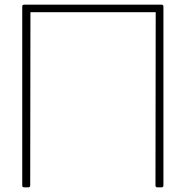

<svg xmlns="http://www.w3.org/2000/svg" viewBox="-20 -779 793 820"><path d="M678 -751V13Q678 21 670 21H652Q644 21 644 13L645 -727H110L109 13Q109 21 101 21H83Q75 21 75 13V-751Q75 -759 83 -759H670Q678 -759 678 -751Z"/></svg>

Font: LINE Seed JP_TTF Thin
Style: Regular
Weight: 250
Designer: LY Corporation & Fontrix & Fontworks
Version: Version 1.008